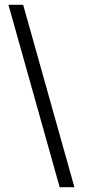

<svg xmlns="http://www.w3.org/2000/svg" viewBox="-20 -690 369 795"><path d="M76 -670 288 85H227L15 -670Z"/></svg>

Font: Gilda Display
Style: Regular
Weight: 400
Designer: Eduardo Rodriguez Tunni
Foundry: Eduardo Rodriguez Tunni
Version: Version 1.001